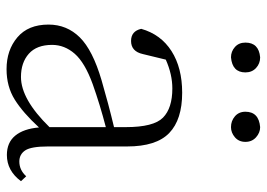

<svg xmlns="http://www.w3.org/2000/svg" viewBox="-134 -666 814 586"><g transform="rotate(90 273.0 -373.0)"><path d="M155 -671Q137 -671 123.5 -683Q110 -695 110 -715Q110 -756 155 -760Q174 -760 187.5 -747.5Q201 -735 201 -715Q201 -675 155 -671ZM368 -671Q349 -671 335 -683Q321 -695 321 -715Q321 -756 368 -760Q385 -760 399 -747.5Q413 -735 413 -715Q413 -695 399 -683Q385 -671 368 -671ZM453 13Q415 13 394 -12.5Q373 -38 369 -85Q324 -36 284 -11Q244 14 191 14Q133 14 94 -19Q55 -52 55 -114Q55 -170 94 -209.5Q133 -249 225 -276Q297 -297 368 -314V-350Q368 -435 339 -463.5Q310 -492 250 -492Q207 -492 162 -472L145 -402Q137 -366 105 -366Q75 -366 68 -397Q85 -457 136 -489.5Q187 -522 263 -522Q345 -522 386 -482.5Q427 -443 427 -354V-113Q427 -61 439 -43Q451 -25 473 -25Q499 -25 518 -46L533 -30Q501 13 453 13ZM368 -117V-289Q299 -271 237 -249Q171 -225 144 -194Q117 -163 117 -125Q117 -78 144 -54Q171 -30 215 -30Q283 -30 368 -117Z"/></g></svg>

Font: Minh Nguyen ExtraLight
Style: Regular
Weight: 250
Designer: Ryoko NISHIZUKA 西塚涼子 (kana & ideographs); Frank Grießhammer (Latin, Greek & Cyrillic); Wenlong ZHANG 张文龙 (bopomofo); San
Foundry: Adobe
Version: Version 1.100;July 7, 2023;FontCreator 14.0.0.2814 64-bit